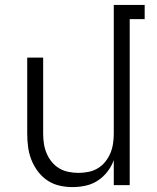

<svg xmlns="http://www.w3.org/2000/svg" viewBox="-20 -755 640 783"><path d="M276 8Q249 8 222.5 2Q196 -4 173.5 -19Q151 -34 134.5 -56Q118 -78 108 -103.5Q98 -129 94.5 -156Q91 -183 91 -210V-520H156V-210Q156 -190 159 -169.5Q162 -149 170 -130Q178 -111 191 -95Q204 -79 221.5 -68.5Q239 -58 259.5 -54Q280 -50 300 -50Q320 -50 340.5 -54Q361 -58 378.5 -68.5Q396 -79 409 -95Q422 -111 430 -130Q438 -149 441 -169.5Q444 -190 444 -210V-735H570V-677H509V0H444V-102Q435 -77 418.5 -55.5Q402 -34 379.5 -19Q357 -4 330 2Q303 8 276 8Z"/></svg>

Font: Iosevka Light Extended
Style: Regular
Weight: 300
Width: 7
Monospace: yes
Designer: Belleve Invis
Foundry: Belleve Invis
Version: Version 32.5.0; ttfautohint (v1.8.4)